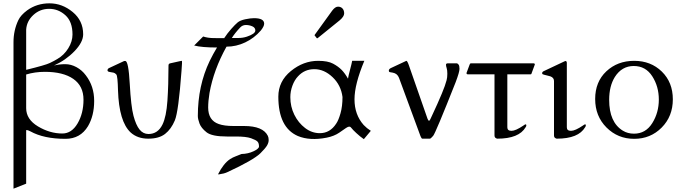

<svg xmlns="http://www.w3.org/2000/svg" viewBox="-20 -819 4094 1152"><path d="M138 -39Q137 -39 137 -29V283L61 313V-566Q61 -637 90 -698Q104 -728 143 -757Q201 -799 277 -799Q353 -799 416 -747Q479 -695 479 -613Q479 -566 427 -512Q375 -458 304 -426Q337 -434 371.5 -434Q406 -434 439 -416Q472 -398 495 -367Q545 -302 545 -213.5Q545 -125 508 -62Q462 14 373 14Q243 14 162 -31Q147 -39 138 -39ZM249 -388Q190 -388 137 -372V-170Q137 -103 208 -60.5Q279 -18 354 -18Q410 -18 445.5 -78.5Q481 -139 481 -221Q481 -303 420 -345.5Q359 -388 249 -388ZM137 -400Q252 -428 279 -441Q306 -454 324 -465Q364 -488 389.5 -529Q415 -570 415 -612Q415 -689 372.5 -727.5Q330 -766 275 -766Q220 -766 180 -729Q140 -692 137 -641Z M764 -24Q694 -89 688 -277Q686 -363 678 -372Q670 -381 661.5 -383Q653 -385 639 -387Q625 -389 625 -397Q625 -405 633 -410L725 -453Q726 -453 728 -453Q730 -453 732 -453Q751 -453 758.5 -316.5Q766 -180 781 -124Q796 -68 817.5 -41.5Q839 -15 871 -15Q927 -15 955 -72Q978 -119 984.5 -214.5Q991 -310 991 -426Q991 -437 1001 -439Q1047 -449 1057 -451.5Q1067 -454 1070 -454Q1073 -454 1072 -438.5Q1071 -423 1069 -393Q1051 -149 1029 -96.5Q1007 -44 970.5 -15.5Q934 13 869.5 13Q805 13 764 -24Z M1504 -710Q1565 -710 1565 -677Q1565 -661 1545 -636Q1505 -590 1451 -564.5Q1397 -539 1339 -539Q1262 -401 1237 -261Q1229 -212 1229 -174Q1229 -97 1292 -75Q1325 -63 1381 -63H1444Q1558 -63 1587 -4Q1592 6 1592 21.5Q1592 37 1582.5 53.5Q1573 70 1543 100Q1500 142 1344 214Q1325 223 1295 227H1288Q1321 162 1360 136Q1377 125 1395 118.5Q1413 112 1429 105Q1469 104 1501.5 88.5Q1534 73 1534 60Q1534 40 1525 30.5Q1516 21 1486.5 10.5Q1457 0 1395 0H1341Q1251 0 1219 -25.5Q1187 -51 1177 -78Q1167 -105 1167 -123Q1167 -305 1238 -453Q1259 -496 1282 -534Q1190 -534 1145 -546L1199 -600Q1226 -591 1260.5 -590.5Q1295 -590 1325 -590Q1344 -619 1367.5 -645.5Q1391 -672 1406 -684.5Q1421 -697 1452 -703.5Q1483 -710 1504 -710ZM1421 -654Q1389 -620 1371 -591H1409Q1437 -591 1461 -599Q1512 -616 1512 -636Q1512 -653 1494 -661Q1476 -669 1455.5 -669Q1435 -669 1421 -654Z M2166 -454Q2107 -313 2107 -223Q2107 -131 2162 -69Q2181 -49 2205 -34L2163 16Q2140 0 2117.5 -21Q2095 -42 2089 -50.5Q2083 -59 2077 -59Q2071 -59 2066.5 -57Q2062 -55 2056 -51Q2046 -44 2015.5 -23Q1985 -2 1940 7Q1839 27 1767 -3Q1650 -54 1650 -239Q1650 -331 1725 -392.5Q1800 -454 1889 -454Q1947 -454 1978.5 -437Q2010 -420 2030 -399.5Q2050 -379 2068 -347Q2070 -362 2080 -399.5Q2090 -437 2093 -454ZM1722 -236Q1722 -179 1746 -130.5Q1770 -82 1810.5 -51Q1851 -20 1899 -20Q1960 -20 1997 -77Q2011 -97 2023 -139Q2035 -181 2035 -237Q2026 -308 1975.5 -356Q1925 -404 1866 -404Q1807 -404 1768 -361Q1747 -339 1734.5 -305Q1722 -271 1722 -236ZM1869 -605Q1867 -607 1867 -608Q1867 -609 1869 -611L1973 -755Q1991 -779 2008 -779Q2025 -779 2035 -768Q2045 -757 2045 -738.5Q2045 -720 2018 -697L1887 -591Q1884 -589 1882.5 -589Q1881 -589 1880 -591Z M2667 -439H2721Q2725 -439 2731 -432Q2737 -425 2737 -406Q2737 -387 2714 -326Q2593 -20 2579 -4Q2573 2 2568 7.5Q2563 13 2559 13H2514Q2509 13 2503 -2L2374 -352Q2364 -378 2337 -383Q2327 -385 2320 -386Q2313 -387 2313 -395.5Q2313 -404 2324 -410L2418 -454Q2424 -454 2433 -428L2545 -107Q2554 -82 2564 -108Q2565 -111 2576.5 -135Q2588 -159 2604 -195Q2620 -231 2631 -257.5Q2642 -284 2648.5 -302.5Q2655 -321 2659.5 -337.5Q2664 -354 2664 -376.5Q2664 -399 2660 -410.5Q2656 -422 2656 -430.5Q2656 -439 2667 -439Z M3121 -66Q3130 -73 3134 -73Q3138 -73 3138 -66Q3138 -62 3134 -56Q3094 13 2964 13Q2960 13 2953.5 8.5Q2947 4 2947 -7V-373H2787Q2779 -373 2779 -381L2798 -432Q2800 -439 2806 -439H3181Q3189 -439 3189 -432L3168 -375Q3167 -373 3162 -373H3024V-55Q3024 -34 3049 -34Q3074 -34 3121 -66Z M3478 -66Q3487 -73 3491 -73Q3495 -73 3495 -66Q3495 -62 3491 -56Q3451 13 3321 13Q3317 13 3310.5 8.5Q3304 4 3304 -7V-333Q3304 -353 3282 -361Q3272 -364 3261 -366.5Q3250 -369 3243 -371Q3236 -373 3234.5 -374.5Q3233 -376 3233 -381.5Q3233 -387 3240 -391L3365 -450Q3371 -453 3372 -453Q3381 -453 3381 -441V-55Q3381 -34 3406 -34Q3431 -34 3478 -66Z M3785 14Q3687 14 3619 -54Q3551 -122 3551 -225Q3551 -328 3618 -391Q3685 -454 3785 -454Q3885 -454 3951 -389.5Q4017 -325 4017 -223Q4017 -121 3950 -53.5Q3883 14 3785 14ZM3669 -357Q3635 -302 3635 -220Q3635 -85 3717 -35Q3746 -17 3784 -17Q3854 -17 3893.5 -80Q3933 -143 3933 -221.5Q3933 -300 3893.5 -361.5Q3854 -423 3782.5 -423Q3711 -423 3669 -357Z"/></svg>

Font: Cardo
Style: Regular
Weight: 400
Designer: David J. Perry
Foundry: David J. Perry
Version: Version 1.0451